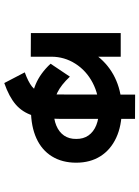

<svg xmlns="http://www.w3.org/2000/svg" viewBox="104 -729 656 904"><g transform="rotate(90 432.0 -277.0)"><path d="M135.6 -517.4H247V-302.2H187Q212 -372.5 255.7 -421.8Q299.4 -471.1 360.1 -496.7Q420.7 -522.4 494.6 -522.4Q572.2 -522.4 628.7 -496.1Q685.2 -469.9 715.6 -421.8Q746 -373.7 746 -307.7Q746 -241.8 716.4 -193.7Q686.8 -145.6 631 -120.3Q575.1 -95.1 498.6 -94.7Q429.1 -95.1 377 -116.9Q325 -138.7 280 -187.2L340.9 -278Q379.9 -236.5 416 -219Q452 -201.4 498.6 -201.4Q540.8 -201.4 571.4 -214.2Q601.9 -226.9 618.3 -250.7Q634.6 -274.6 634.1 -307.7Q634.6 -341.4 617.8 -365.5Q600.9 -389.6 569.5 -402.3Q538 -415 494.6 -415Q426.7 -415 369.8 -385.3Q312.8 -355.5 279.9 -303.8Q247 -252.2 247 -190.6V-93.9L135.6 -94.4ZM424.9 -229.1 425.5 -585.2 539.6 -584.7V-229.1Q539.6 -151.8 523.9 -103.1Q508.2 -54.3 472 -23Q435.7 8.3 371 30.9L320.7 -65.6Q365.9 -82.1 387.7 -99.7Q409.4 -117.3 417.4 -146.3Q425.5 -175.3 424.9 -229.1Z"/></g></svg>

Font: Pretendard GOV Variable
Style: Regular
Weight: 400
Designer: Base glyphs from Inter by Rasmus Andersson; Hangul glyphs from Noto Sans CJK(Source Han Sans) by Jang Soo-young and Kang
Foundry: Kil Hyung-jin
Version: Version 1.307;Glyphs 3.2 (3192)